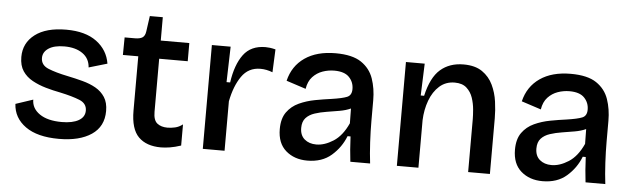

<svg xmlns="http://www.w3.org/2000/svg" viewBox="-44 -791 3155 958"><g transform="rotate(5 1533.5 -312.0)"><path d="M273 13Q165 13 105.5 -29.5Q46 -72 42 -142L129 -171Q129 -127 169 -99.5Q209 -72 280 -72Q334 -72 364.5 -89.5Q395 -107 395 -139Q395 -175 358 -190Q321 -205 260 -218Q223 -225 186.5 -235.5Q150 -246 119 -263Q88 -280 69.5 -307.5Q51 -335 51 -378Q51 -448 106.5 -490.5Q162 -533 263 -533Q359 -533 415 -491.5Q471 -450 482 -382L390 -355Q387 -400 352 -424.5Q317 -449 261 -449Q210 -449 182 -430.5Q154 -412 154 -382Q154 -346 192 -330.5Q230 -315 289 -303Q328 -295 365.5 -285Q403 -275 432 -258.5Q461 -242 478.5 -215Q496 -188 496 -146Q496 -68 436 -27.5Q376 13 273 13Z M784 11Q711 11 671.5 -28.5Q632 -68 632 -160V-432H555L556 -520H607Q633 -520 645.5 -528.5Q658 -537 661 -559L672 -637H737V-520H880V-429H737V-163Q737 -121 756.5 -105.5Q776 -90 808 -90Q826 -90 846 -94.5Q866 -99 884 -113V-7Q854 3 829 7Q804 11 784 11Z M993 0V-520H1087L1082 -342H1100Q1113 -432 1150.5 -482.5Q1188 -533 1261 -533Q1271 -533 1283 -531.5Q1295 -530 1311 -526L1306 -411Q1275 -423 1245 -423Q1185 -423 1151 -374Q1117 -325 1102 -248V0Z M1517 13Q1452 13 1409.5 -24Q1367 -61 1367 -132Q1367 -185 1390 -217Q1413 -249 1450 -266Q1487 -283 1529.5 -291Q1572 -299 1610 -304Q1665 -312 1688 -321.5Q1711 -331 1711 -362Q1711 -397 1687.5 -421.5Q1664 -446 1613 -446Q1583 -446 1554.5 -436Q1526 -426 1505 -403.5Q1484 -381 1478 -343L1380 -375Q1398 -450 1458 -491.5Q1518 -533 1612 -533Q1696 -533 1740.5 -503Q1785 -473 1802 -423.5Q1819 -374 1819 -316V-212Q1819 -162 1822 -105.5Q1825 -49 1831 0H1732Q1725 -58 1722 -126H1707Q1685 -69 1638 -28Q1591 13 1517 13ZM1555 -71Q1596 -71 1640 -99Q1684 -127 1713 -191L1712 -265Q1688 -254 1656.5 -248.5Q1625 -243 1593 -238Q1561 -233 1533.5 -224Q1506 -215 1489.5 -197Q1473 -179 1473 -147Q1473 -110 1496 -90.5Q1519 -71 1555 -71Z M1965 0V-520H2059L2053 -360H2070Q2091 -453 2137 -493Q2183 -533 2253 -533Q2311 -533 2346.5 -508.5Q2382 -484 2400.5 -445Q2419 -406 2425 -362Q2431 -318 2431 -279V0H2322V-265Q2322 -284 2319.5 -313.5Q2317 -343 2307.5 -371.5Q2298 -400 2276.5 -419.5Q2255 -439 2217 -439Q2172 -439 2140.5 -411Q2109 -383 2092 -337Q2075 -291 2073 -238V0Z M2695 13Q2630 13 2587.5 -24Q2545 -61 2545 -132Q2545 -185 2568 -217Q2591 -249 2628 -266Q2665 -283 2707.5 -291Q2750 -299 2788 -304Q2843 -312 2866 -321.5Q2889 -331 2889 -362Q2889 -397 2865.5 -421.5Q2842 -446 2791 -446Q2761 -446 2732.5 -436Q2704 -426 2683 -403.5Q2662 -381 2656 -343L2558 -375Q2576 -450 2636 -491.5Q2696 -533 2790 -533Q2874 -533 2918.5 -503Q2963 -473 2980 -423.5Q2997 -374 2997 -316V-212Q2997 -162 3000 -105.5Q3003 -49 3009 0H2910Q2903 -58 2900 -126H2885Q2863 -69 2816 -28Q2769 13 2695 13ZM2733 -71Q2774 -71 2818 -99Q2862 -127 2891 -191L2890 -265Q2866 -254 2834.5 -248.5Q2803 -243 2771 -238Q2739 -233 2711.5 -224Q2684 -215 2667.5 -197Q2651 -179 2651 -147Q2651 -110 2674 -90.5Q2697 -71 2733 -71Z"/></g></svg>

Font: Bricolage Grotesque 10pt Medium
Style: Regular
Weight: 500
Designer: Mathieu Triay
Foundry: Atelier Triay
Version: Version 1.000; ttfautohint (v1.8.4.7-5d5b);gftools[0.9.32]